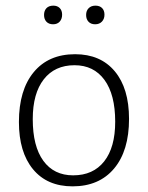

<svg xmlns="http://www.w3.org/2000/svg" viewBox="-20 -654 523 680"><path d="M437 -233Q437 -120 384 -57Q331 6 237 6Q147 6 97 -54.5Q47 -115 47 -222Q47 -335 99.5 -398.5Q152 -462 246 -462Q336 -462 386.5 -401.5Q437 -341 437 -233ZM96 -232Q96 -136 133.5 -84.5Q171 -33 239 -33Q310 -33 349 -82.5Q388 -132 388 -223Q388 -319 350 -371Q312 -423 244 -423Q174 -423 135 -373Q96 -323 96 -232ZM200 -602Q200 -587 191.5 -577.5Q183 -568 168 -568Q153 -568 144.5 -577Q136 -586 136 -601Q136 -616 144.5 -625Q153 -634 169 -634Q183 -634 191.5 -625.5Q200 -617 200 -602ZM350 -602Q350 -587 341 -577.5Q332 -568 317 -568Q302 -568 293.5 -577Q285 -586 285 -601Q285 -616 294 -625Q303 -634 318 -634Q333 -634 341.5 -625.5Q350 -617 350 -602Z"/></svg>

Font: Luna Sans Light
Style: Regular
Weight: 300
Designer: Juan Pablo del Peral
Foundry: Huerta Tipografica
Version: Version 2.001; ttfautohint (v1.5)